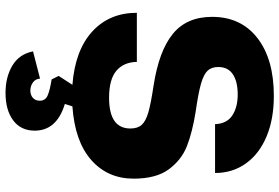

<svg xmlns="http://www.w3.org/2000/svg" viewBox="-182 -596 1035 712"><g transform="rotate(90 336.0 -240.5)"><path d="M171 155 272 129Q273 145 285 154.5Q297 164 315 165Q333 165 343.5 155.5Q354 146 354 130Q354 110 336 101.5Q318 93 275 86L262 60L295 9Q167 -1 97.5 -64.5Q28 -128 28 -230H210Q211 -181 243 -154Q275 -127 343 -127Q457 -127 457 -206Q457 -233 443.5 -248Q430 -263 397.5 -272.5Q365 -282 298 -292Q169 -312 106 -363.5Q43 -415 43 -509Q43 -616 121.5 -677Q200 -738 336 -738Q422 -738 486.5 -711Q551 -684 586.5 -634.5Q622 -585 622 -520H441Q439 -564 408.5 -584Q378 -604 331 -604Q283 -604 256 -586Q229 -568 229 -532Q229 -507 242.5 -492.5Q256 -478 290.5 -468Q325 -458 395 -448Q470 -436 521.5 -416Q573 -396 608 -349Q643 -302 643 -218Q643 -122 574 -61Q505 0 375 9L366 37Q465 67 465 149Q465 200 427 228.5Q389 257 325 257Q266 257 223.5 231.5Q181 206 171 155Z"/></g></svg>

Font: Mona Sans ExtraBold
Style: Regular
Weight: 800
Designer: Deni Anggara
Foundry: GitHub
Version: Version 2.000